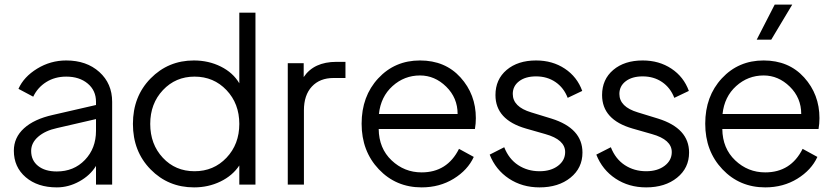

<svg xmlns="http://www.w3.org/2000/svg" viewBox="-20 -800 3601 832"><path d="M267 -538Q355 -538 410.5 -488Q466 -438 466 -359V0H396V-81Q371 -40 324 -14Q277 12 226 12Q143 12 91.5 -32Q40 -76 40 -147Q40 -204 84 -244Q128 -284 209 -302L396 -345V-359Q396 -408 360 -438Q324 -468 267 -468Q218 -468 180.5 -444.5Q143 -421 124 -381L60 -415Q83 -467 141 -502.5Q199 -538 267 -538ZM226 -57Q300 -57 348 -107Q396 -157 396 -233V-284L227 -245Q176 -234 145.5 -207.5Q115 -181 115 -146Q115 -105 145 -81Q175 -57 226 -57Z M1017 -745H1087V0H1017V-83Q988 -39 935.5 -13.5Q883 12 821 12Q709 12 632.5 -66Q556 -144 556 -263Q556 -382 632.5 -460Q709 -538 820 -538Q884 -538 937 -511.5Q990 -485 1017 -439ZM823 -468Q741 -468 686 -409.5Q631 -351 631 -263Q631 -175 685.5 -116.5Q740 -58 823 -58Q906 -58 961.5 -116.5Q1017 -175 1017 -263Q1017 -351 961.5 -409.5Q906 -468 823 -468Z M1438 -532H1477V-462H1425Q1366 -462 1331.5 -425Q1297 -388 1297 -322V0H1227V-526H1296V-466Q1340 -532 1438 -532Z M2042 -288Q2042 -264 2038 -241H1621Q1622 -157 1677 -105Q1732 -53 1807 -53Q1918 -53 1969 -155L2033 -120Q2007 -63 1946 -25.5Q1885 12 1807 12Q1696 12 1621.5 -66.5Q1547 -145 1547 -264Q1547 -383 1619 -460.5Q1691 -538 1800 -538Q1909 -538 1975.5 -464.5Q2042 -391 2042 -288ZM1622 -306H1963Q1963 -376 1913.5 -424.5Q1864 -473 1800 -473Q1732 -473 1681 -427Q1630 -381 1622 -306Z M2318 12Q2243 12 2185.5 -26Q2128 -64 2102 -130L2165 -162Q2185 -111 2225.5 -84.5Q2266 -58 2318 -58Q2367 -58 2398 -81.5Q2429 -105 2429 -141Q2429 -195 2343 -219L2259 -243Q2127 -281 2127 -388Q2127 -456 2175.5 -497Q2224 -538 2303 -538Q2374 -538 2427.5 -502.5Q2481 -467 2503 -406L2440 -376Q2423 -420 2387 -444.5Q2351 -469 2303 -469Q2257 -469 2229.5 -448Q2202 -427 2202 -393Q2202 -337 2282 -313L2370 -286Q2504 -244 2504 -139Q2504 -72 2452 -30Q2400 12 2318 12Z M2780 12Q2705 12 2647.5 -26Q2590 -64 2564 -130L2627 -162Q2647 -111 2687.5 -84.5Q2728 -58 2780 -58Q2829 -58 2860 -81.5Q2891 -105 2891 -141Q2891 -195 2805 -219L2721 -243Q2589 -281 2589 -388Q2589 -456 2637.5 -497Q2686 -538 2765 -538Q2836 -538 2889.5 -502.5Q2943 -467 2965 -406L2902 -376Q2885 -420 2849 -444.5Q2813 -469 2765 -469Q2719 -469 2691.5 -448Q2664 -427 2664 -393Q2664 -337 2744 -313L2832 -286Q2966 -244 2966 -139Q2966 -72 2914 -30Q2862 12 2780 12Z M3413 -780 3322 -628H3259L3337 -780ZM3531 -288Q3531 -264 3527 -241H3110Q3111 -157 3166 -105Q3221 -53 3296 -53Q3407 -53 3458 -155L3522 -120Q3496 -63 3435 -25.5Q3374 12 3296 12Q3185 12 3110.5 -66.5Q3036 -145 3036 -264Q3036 -383 3108 -460.5Q3180 -538 3289 -538Q3398 -538 3464.5 -464.5Q3531 -391 3531 -288ZM3111 -306H3452Q3452 -376 3402.5 -424.5Q3353 -473 3289 -473Q3221 -473 3170 -427Q3119 -381 3111 -306Z"/></svg>

Font: Plus Jakarta Display Light
Style: Regular
Weight: 300
Designer: Gumpita Rahayu
Foundry: Tokotype Studio
Version: Version 1.000;hotconv 1.0.109;makeotfexe 2.5.65596